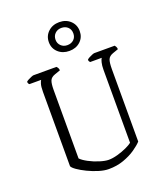

<svg xmlns="http://www.w3.org/2000/svg" viewBox="-169 -1072 1024 1186"><g transform="rotate(-20 343.5 -479.0)"><path d="M340 0Q311 0 275 -11Q239 -22 205 -38.5Q171 -55 147.5 -71.5Q124 -88 120 -99V-587Q120 -622 125.5 -639.5Q131 -657 135 -661H58Q51 -665 49 -679Q53 -684 63.5 -689.5Q74 -695 85 -699.5Q96 -704 100 -704H251Q255 -700 259 -694Q263 -688 264 -677L227 -664Q201 -655 193.5 -636Q186 -617 186 -577V-126Q201 -110 233 -93Q265 -76 300.5 -65Q336 -54 359 -54Q385 -54 417.5 -63Q450 -72 478 -85Q506 -98 518 -108V-587Q518 -616 523 -635.5Q528 -655 533 -661H457Q454 -664 451.5 -668Q449 -672 449 -679Q453 -684 464 -690Q475 -696 485.5 -700Q496 -704 500 -704H634Q637 -701 641 -693.5Q645 -686 645 -677L608 -664Q583 -655 575.5 -636Q568 -617 568 -574V-98Q550 -78 516.5 -55Q483 -32 438 -16Q393 0 340 0ZM361 -769Q317 -769 288 -795.5Q259 -822 259 -863Q259 -904 288 -931Q317 -958 361 -958Q405 -958 433.5 -931Q462 -904 462 -863Q462 -822 433.5 -795.5Q405 -769 361 -769ZM361 -807Q387 -807 403.5 -822.5Q420 -838 420 -863Q420 -889 403.5 -904.5Q387 -920 361 -920Q336 -920 319.5 -904Q303 -888 303 -863Q303 -839 319.5 -823Q336 -807 361 -807Z"/></g></svg>

Font: Texturina Thin
Style: Regular
Weight: 100
Designer: Guillermo Torres Carreño
Foundry: Omnibus-Type
Version: Version 1.002; ttfautohint (v1.8.3)